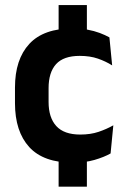

<svg xmlns="http://www.w3.org/2000/svg" viewBox="-20 -612 482 737"><path d="M313.5 -592.5V-444.5H205V-592.5ZM313.5 -55V104.5H205V-55ZM260.5 12.5Q147 12.5 92.2 -47.5Q37.5 -107.5 37.5 -216V-276Q37.5 -384 92.5 -443.5Q147.5 -503 260.5 -503Q290 -503 315.8 -498.2Q341.5 -493.5 362.8 -485.5Q384 -477.5 400 -468.5L410.5 -361Q386 -376.5 355.8 -387Q325.5 -397.5 286 -397.5Q224 -397.5 195.2 -365.8Q166.5 -334 166.5 -273.5V-220.5Q166.5 -160.5 196.2 -128Q226 -95.5 288 -95.5Q327.5 -95.5 358 -105.8Q388.5 -116 415 -131L404.5 -23Q380 -9 343 1.8Q306 12.5 260.5 12.5Z"/></svg>

Font: Anek Malayalam SemiBold
Style: Regular
Weight: 600
Version: Version 1.003